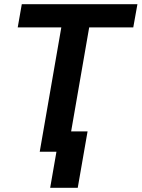

<svg xmlns="http://www.w3.org/2000/svg" viewBox="-20 -731 682 925"><path d="M622.1 -599.1H409.7L305.7 0H171.4L275.4 -599.1H65.4L85 -710.9H642.1ZM354.5 173.8H221.7L269 -98.1H401.9Z"/></svg>

Font: Roboto Mono
Style: Bold Italic
Weight: 700
Designer: Google
Version: Version 2.000985; 2015; ttfautohint (v1.3)